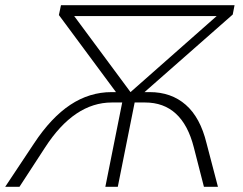

<svg xmlns="http://www.w3.org/2000/svg" viewBox="-47 -720 937 740"><path d="M850 -664 510 -365H530Q613 -365 669 -316Q725 -267 749 -168L793 0H739L700 -152Q656 -325 512 -325H472L407 0H359L424 -325H384Q239 -325 127 -152L28 0H-27L84 -167Q150 -267 224 -316Q298 -365 383 -365H400L180 -662L188 -700H857ZM788 -658H239L456 -365Z"/></svg>

Font: Montserrat Alternates Light
Style: Italic
Weight: 300
Italic angle: -11.3°
Designer: Julieta Ulanovsky
Foundry: Julieta Ulanovsky
Version: Version 7.200